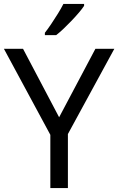

<svg xmlns="http://www.w3.org/2000/svg" viewBox="-20 -964 606 984"><path d="M283 -363 469 -714H566L328 -277V0H238V-273L0 -714H98ZM411 -944V-934Q402 -920 385 -900Q368 -880 347.5 -858.5Q327 -837 306.5 -817.5Q286 -798 268 -784H210V-796Q225 -815 242.5 -841Q260 -867 277 -894.5Q294 -922 305 -944Z"/></svg>

Font: Noto Sans Cherokee
Style: Regular
Weight: 400
Designer: Monotype Design Team
Foundry: Monotype Imaging Inc.
Version: Version 2.001